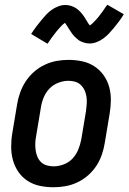

<svg xmlns="http://www.w3.org/2000/svg" viewBox="-20 -780 541 808"><path d="M205 8Q175 8 147 2Q119 -4 96 -19Q73 -34 57.5 -56.5Q42 -79 34.5 -106Q27 -133 27 -162.5Q27 -192 32 -221L52 -341Q56 -366 65 -391Q74 -416 88.5 -438Q103 -460 123.5 -478Q144 -496 168.5 -507.5Q193 -519 218 -523.5Q243 -528 268 -528Q298 -528 326 -522Q354 -516 377 -501Q400 -486 416 -463.5Q432 -441 439.5 -414Q447 -387 446.5 -357.5Q446 -328 441 -299L421 -179Q417 -154 408.5 -129Q400 -104 385.5 -82Q371 -60 350.5 -42Q330 -24 305.5 -12.5Q281 -1 255.5 3.5Q230 8 205 8ZM206 -80Q227 -80 249 -88.5Q271 -97 286 -113.5Q301 -130 309.5 -151Q318 -172 322 -193L342 -313Q344 -328 345 -343Q346 -358 344 -372.5Q342 -387 336 -400Q330 -413 320 -422.5Q310 -432 296.5 -436Q283 -440 268 -440Q247 -440 225 -431.5Q203 -423 187.5 -406.5Q172 -390 163.5 -369Q155 -348 152 -327L132 -207Q129 -192 128.5 -177Q128 -162 130 -147.5Q132 -133 137.5 -120Q143 -107 153 -97.5Q163 -88 177 -84Q191 -80 206 -80ZM180 -596 111 -637Q122 -654 133 -668.5Q144 -683 154 -695Q164 -707 173.5 -717.5Q183 -728 196 -737.5Q209 -747 224.5 -753Q240 -759 255 -759Q268 -759 280 -755Q292 -751 301.5 -744.5Q311 -738 319.5 -728.5Q328 -719 334 -710Q340 -701 346 -690.5Q352 -680 358 -673Q362 -675 368 -680.5Q374 -686 377 -689.5Q380 -693 384 -697Q388 -701 392.5 -706.5Q397 -712 401 -717.5Q405 -723 410.5 -730Q416 -737 420.5 -744.5Q425 -752 432 -760L501 -720Q490 -702 479 -687.5Q468 -673 458 -661Q448 -649 438.5 -639Q429 -629 416 -619Q403 -609 387.5 -603Q372 -597 357 -597Q350 -597 344 -598Q338 -599 332.5 -601Q327 -603 321 -605.5Q315 -608 310.5 -611.5Q306 -615 301.5 -619Q297 -623 292.5 -627.5Q288 -632 284.5 -637Q281 -642 278 -646.5Q275 -651 272 -655.5Q269 -660 265.5 -666Q262 -672 258.5 -676.5Q255 -681 254 -684Q249 -681 243.5 -676Q238 -671 235 -667.5Q232 -664 228 -659.5Q224 -655 219.5 -650Q215 -645 211 -639Q207 -633 201.5 -626.5Q196 -620 191.5 -612.5Q187 -605 180 -596Z"/></svg>

Font: Iosevka Curly Semibold
Style: Italic
Weight: 600
Italic angle: -9°
Monospace: yes
Designer: Belleve Invis
Foundry: Belleve Invis
Version: Version 22.1.2; ttfautohint (v1.8.4)